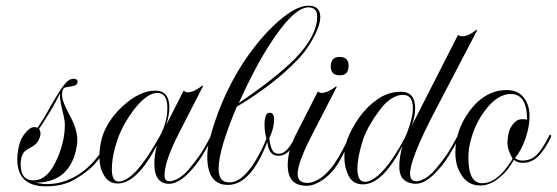

<svg xmlns="http://www.w3.org/2000/svg" viewBox="-20 -646 1966 678"><path d="M142 12Q41 12 41 -84Q41 -111 50 -142V-141Q55 -159 69 -176Q86 -197 100 -197Q100 -197 103 -197Q106 -197 113 -195L124 -212Q138 -233 149.5 -254.5Q161 -276 174 -297Q211 -361 230 -366Q236 -368 239 -368Q254 -368 254 -357Q254 -344 232 -341Q212 -338 207 -336Q199 -330 199 -310Q199 -289 226 -239Q253 -190 253 -152Q253 -142 251.5 -133Q250 -124 248 -114Q221 -1 105 -1Q128 4 147 4Q182 4 215 -8.5Q248 -21 276 -43Q305 -66 329.5 -98.5Q354 -131 372 -168Q375 -174 378 -174Q384 -174 379 -164Q363 -134 345.5 -107.5Q328 -81 308 -60Q284 -36 243 -12Q202 12 142 12ZM98 -9Q149 -9 182 -86Q209 -146 209 -207Q209 -215 206.5 -228.5Q204 -242 199 -261Q195 -279 193 -292.5Q191 -306 192 -316Q173 -278 154 -247Q135 -216 118 -191Q123 -183 123 -175Q123 -161 112 -144Q105 -134 88 -125Q71 -116 64 -108Q53 -92 53 -66Q53 -9 98 -9Z M577 3Q525 3 525 -69Q525 -97 534 -133Q464 2 395 2Q362 2 345 -31Q331 -56 331 -94Q331 -125 340 -159Q357 -218 412 -270Q473 -326 528 -326Q578 -326 578 -266Q578 -240 567 -205L628 -325H631Q634 -320 644 -320Q664 -320 695 -344L697 -342L612 -176Q561 -77 561 -26Q561 -6 579 -6Q591 -6 608 -15Q625 -24 644 -45Q668 -73 685.5 -98.5Q703 -124 726 -168Q729 -173 732 -173Q738 -173 732 -163Q714 -129 693.5 -95.5Q673 -62 644 -33Q608 3 577 3ZM399 -5Q455 -5 543 -163Q571 -213 571 -264Q571 -318 536 -318Q498 -318 450 -255Q431 -229 417.5 -204Q404 -179 396 -156Q375 -96 375 -48Q375 -5 399 -5Z M785 7Q712 7 712 -93Q712 -108 714 -123Q716 -138 720 -153Q745 -248 786 -331Q802 -364 820.5 -395Q839 -426 859 -454Q880 -483 903 -510Q926 -537 951 -560Q1022 -626 1069 -626Q1111 -626 1111 -586Q1111 -554 1082 -504Q1058 -462 1030 -434Q945 -346 816 -269Q752 -117 752 -51Q752 -25 761.5 -13.5Q771 -2 789 -2Q813 -2 833.5 -19Q854 -36 871 -61Q888 -86 901 -112Q914 -138 921 -157Q919 -162 916.5 -176.5Q914 -191 914 -206Q914 -223 918 -235.5Q922 -248 932 -248Q948 -248 948 -224Q948 -211 944 -194Q940 -177 931 -158Q933 -135 940 -119Q947 -103 964 -103Q981 -103 996 -120.5Q1011 -138 1026 -168Q1026 -169 1028 -169Q1030 -169 1031.5 -166.5Q1033 -164 1031 -161Q1017 -130 1001 -113Q985 -96 962 -96Q929 -96 924 -145Q866 7 785 7ZM823 -282Q952 -369 1021 -438Q1100 -519 1100 -588Q1100 -620 1069 -620Q1015 -620 926 -479Q898 -434 872.5 -384.5Q847 -335 823 -282Z M1180 -380Q1148 -380 1148 -411Q1148 -445 1179 -445Q1211 -445 1211 -414Q1211 -380 1180 -380ZM1062 10Q996 10 996 -63Q996 -116 1027 -175L1102 -322H1105Q1108 -318 1117 -318Q1136 -318 1167 -341L1169 -339L1084 -174Q1031 -72 1031 -32Q1031 -14 1041 -7Q1051 0 1064 0Q1078 0 1091.5 -6Q1105 -12 1115 -19Q1142 -40 1160.5 -67.5Q1179 -95 1193 -123Q1207 -151 1218 -170Q1221 -175 1224 -173.5Q1227 -172 1225 -167Q1205 -125 1181 -81Q1157 -37 1120 -11Q1107 -2 1092.5 4Q1078 10 1062 10Z M1262 5Q1226 5 1211 -25Q1196 -55 1196 -91Q1196 -128 1207 -155Q1221 -192 1248 -230.5Q1275 -269 1313 -295.5Q1351 -322 1396 -322Q1446 -322 1446 -264Q1446 -235 1434 -202L1597 -522H1599Q1603 -518 1613 -518Q1634 -518 1663 -541L1665 -539L1515 -252Q1428 -85 1428 -33Q1428 -6 1450 -6Q1462 -6 1479 -15Q1496 -24 1515 -45Q1539 -73 1556.5 -98.5Q1574 -124 1597 -168Q1600 -173 1603 -173Q1609 -173 1603 -163Q1585 -129 1564.5 -95.5Q1544 -62 1515 -33Q1479 3 1448 3Q1423 3 1406.5 -11Q1390 -25 1390 -59Q1390 -91 1401 -130Q1331 5 1262 5ZM1269 -4Q1296 -4 1333 -44Q1370 -84 1410 -160Q1414 -168 1420.5 -185.5Q1427 -203 1432.5 -224.5Q1438 -246 1438 -265Q1438 -285 1430 -298Q1422 -311 1402 -311Q1383 -311 1361.5 -297.5Q1340 -284 1317 -252Q1279 -201 1262 -153Q1260 -147 1255 -129.5Q1250 -112 1246 -90.5Q1242 -69 1242 -49Q1242 -30 1248 -17Q1254 -4 1269 -4Z M1676 9Q1632 9 1609 -29Q1588 -61 1588 -107Q1588 -186 1638 -254Q1693 -328 1770 -328Q1809 -328 1830 -301Q1850 -275 1850 -235Q1850 -217 1846.5 -198Q1843 -179 1836 -158Q1821 -114 1799 -89L1801 -86Q1811 -79 1825 -79Q1854 -79 1874 -98Q1894 -117 1919 -166Q1920 -170 1923 -170Q1925 -170 1926 -167.5Q1927 -165 1925 -161Q1904 -117 1880.5 -94Q1857 -71 1826 -71Q1806 -71 1795 -82Q1785 -64 1773 -48.5Q1761 -33 1746 -21Q1712 9 1676 9ZM1683 1Q1736 1 1787 -80Q1787 -83 1790 -86Q1772 -116 1772 -143Q1772 -144 1772 -147.5Q1772 -151 1773 -157Q1774 -168 1777 -179.5Q1780 -191 1787 -201Q1802 -225 1823 -225H1832Q1836 -224 1838 -224Q1840 -224 1841 -224Q1841 -314 1784 -314Q1736 -314 1693 -256Q1658 -210 1643 -153Q1634 -122 1634 -88Q1634 1 1683 1Z"/></svg>

Font: Imperial Script
Style: Regular
Weight: 400
Designer: Robert E. Leuschke
Foundry: Robert E. Leuschke
Version: Version 1.010; ttfautohint (v1.8.3)